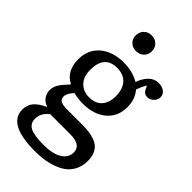

<svg xmlns="http://www.w3.org/2000/svg" viewBox="-294 -835 1146 1146"><g transform="rotate(45 279.0 -262.0)"><path d="M257.8 -620.1Q228.5 -620.1 209.7 -638.4Q190.9 -656.7 190.9 -686Q190.9 -715.3 209.7 -734.1Q228.5 -752.9 257.8 -752.9Q288.1 -752.9 307.1 -734.6Q326.2 -716.3 326.2 -687Q326.2 -657.7 306.9 -638.9Q287.6 -620.1 257.8 -620.1ZM253.9 229Q24.9 229 24.9 106Q24.9 66.4 47.9 39.6Q70.8 12.7 116.2 -7.8V-12.2Q86.9 -21 72.5 -43.9Q58.1 -66.9 58.1 -88.9Q58.1 -117.7 72.5 -141.6Q86.9 -165.5 123 -203.1V-206.1Q48.8 -244.1 48.8 -342.8Q48.8 -424.3 105.7 -472.7Q162.6 -521 255.9 -521Q331.5 -521 386.2 -487.8Q400.9 -529.3 427.2 -555.7Q453.6 -582 490.2 -582Q517.1 -582 537.1 -567.9Q557.1 -553.7 557.1 -528.8Q557.1 -506.8 539.6 -490Q522 -473.1 500 -473.1Q473.1 -473.1 460 -500L450.2 -521Q431.6 -492.7 420.9 -458Q459 -413.6 459 -348.1Q459 -267.1 403.1 -220.5Q347.2 -173.8 256.8 -173.8Q210.4 -173.8 175.8 -184.1Q144 -148.4 144 -124Q144 -101.1 160.9 -92Q177.7 -83 213.9 -83H341.8Q373 -83 397.2 -80.1Q421.4 -77.1 445.1 -68.8Q468.8 -60.5 484.4 -46.6Q500 -32.7 509.5 -9.3Q519 14.2 519 45.9Q519 93.8 498.5 129.6Q478 165.5 441.4 186.8Q404.8 208 357.7 218.5Q310.5 229 253.9 229ZM254.9 -227.1Q307.6 -227.1 335.7 -258.1Q363.8 -289.1 363.8 -345.2Q363.8 -403.8 334.2 -437Q304.7 -470.2 249 -470.2Q144 -470.2 144 -348.1Q144 -290.5 175 -258.8Q206.1 -227.1 254.9 -227.1ZM262.2 166Q340.3 166 382.1 140.1Q423.8 114.3 423.8 69.8Q423.8 7.8 331.1 7.8H163.1Q117.2 43 117.2 90.8Q117.2 131.8 150.9 148.9Q184.6 166 262.2 166Z"/></g></svg>

Font: Literata Book
Style: Regular
Weight: 400
Designer: Latin by Veronika Burian and Jose Scaglione. Greek by Irene Vlachou. Cyrillic by Vera Evstafieva
Foundry: TypeTogether
Version: Version 2.003;PS 002.003;hotconv 1.0.88;makeotf.lib2.5.64775